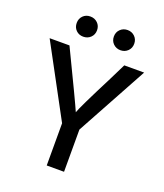

<svg xmlns="http://www.w3.org/2000/svg" viewBox="-155 -969 919 1073"><g transform="rotate(20 304.0 -433.0)"><path d="M239.5 -849Q257 -832 257 -806Q257 -780 239.5 -763Q222 -746 196 -746Q170 -746 153 -763Q136 -780 136 -806Q136 -832 153 -849Q170 -866 196 -866Q222 -866 239.5 -849ZM460.5 -849Q478 -832 478 -806Q478 -780 460.5 -763Q443 -746 417.5 -746Q392 -746 374.5 -763Q357 -780 357 -806Q357 -832 374.5 -849Q392 -866 417.5 -866Q443 -866 460.5 -849ZM354 0H251V-251L23 -674H141Q284 -378 302 -335Q311 -365 418 -575L467 -674H585L354 -251Z"/></g></svg>

Font: Hind Kochi Medium
Style: Regular
Weight: 500
Designer: Dhruvi Tolia
Foundry: Indian Type Foundry
Version: Version 0.702;PS 1.0;hotconv 1.0.81;makeotf.lib2.5.63406